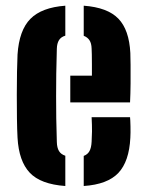

<svg xmlns="http://www.w3.org/2000/svg" viewBox="-20 -628 500 657"><path d="M40 -156.5Q38.5 -183.5 38 -222.2Q37.5 -261 37.5 -303.2Q37.5 -345.5 38.2 -382.5Q39 -419.5 40 -441.5Q45.5 -524.5 84 -563.5Q122.5 -602.5 203.5 -608.5V-506Q188.5 -501.5 181.8 -490.5Q175 -479.5 174.5 -461.5Q173 -415.5 172.5 -375.8Q172 -336 172 -298.8Q172 -261.5 172.5 -223.2Q173 -185 174.5 -142Q175 -122.5 181.8 -111.2Q188.5 -100 203.5 -95V8.5Q119 2.5 81.8 -37Q44.5 -76.5 40 -156.5ZM266.5 8.5V-94.5Q280 -99.5 286.2 -111Q292.5 -122.5 293.5 -143Q294.5 -158 294.8 -178.2Q295 -198.5 293.5 -227H425Q426 -218.5 426.5 -195.8Q427 -173 426 -156.5Q422 -75.5 385 -36.2Q348 3 266.5 8.5ZM220.5 -277.5V-369H294.5Q294.5 -389 294.5 -408Q294.5 -427 294.2 -441.2Q294 -455.5 293.5 -461.5Q293 -480 286.2 -490.2Q279.5 -500.5 266.5 -505.5V-608.5Q348 -602.5 385 -564.2Q422 -526 426 -446.5Q426.5 -435 426.8 -406.2Q427 -377.5 426.8 -342.5Q426.5 -307.5 425 -277.5Z"/></svg>

Font: Big Shoulders Stencil Text Thin ExtraBold
Style: Regular
Weight: 800
Version: Version 2.001